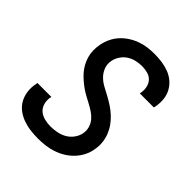

<svg xmlns="http://www.w3.org/2000/svg" viewBox="-193 -803 936 936"><g transform="rotate(45 275.0 -335.0)"><path d="M222 12Q194 12 167.5 8.5Q141 5 116.5 -4Q92 -13 72 -28.5Q52 -44 40 -66Q28 -88 24.5 -115Q21 -142 27 -169L28 -178H125Q125 -177 124.5 -175.5Q124 -174 123 -173Q119 -151 124.5 -130.5Q130 -110 144.5 -97Q159 -84 180 -78.5Q201 -73 222 -73Q243 -73 265 -77Q287 -81 307 -92Q327 -103 341 -122Q355 -141 359 -162Q363 -183 357.5 -202.5Q352 -222 339.5 -237Q327 -252 310.5 -263Q294 -274 277 -283Q260 -292 242.5 -301.5Q225 -311 209.5 -322Q194 -333 179 -346Q164 -359 151.5 -373.5Q139 -388 129.5 -405.5Q120 -423 114.5 -442Q109 -461 108.5 -482Q108 -503 112 -524Q116 -547 126.5 -570Q137 -593 154 -612Q171 -631 192.5 -645Q214 -659 237.5 -667.5Q261 -676 284.5 -679Q308 -682 331 -682Q358 -682 383.5 -678.5Q409 -675 432.5 -666Q456 -657 474.5 -641Q493 -625 504.5 -603.5Q516 -582 518.5 -556.5Q521 -531 516 -504L514 -495H417L418 -500Q422 -520 418 -539.5Q414 -559 402 -572.5Q390 -586 371 -591.5Q352 -597 332 -597Q312 -597 291.5 -592.5Q271 -588 253 -576.5Q235 -565 223 -547Q211 -529 207 -509Q202 -483 211 -460.5Q220 -438 236.5 -422Q253 -406 274 -395Q295 -384 316 -372.5Q337 -361 356.5 -348Q376 -335 393 -319Q410 -303 423.5 -284Q437 -265 445.5 -243Q454 -221 456.5 -196.5Q459 -172 454 -146Q450 -122 438.5 -99Q427 -76 408.5 -56.5Q390 -37 367.5 -23.5Q345 -10 320.5 -2Q296 6 271 9Q246 12 222 12Z"/></g></svg>

Font: Lode Dark
Style: Bold Italic
Weight: 700
Italic angle: -11°
Monospace: yes
Designer: Belleve Invis
Foundry: Belleve Invis
Version: Version 29.2.0; ttfautohint (v1.8.3)